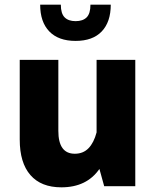

<svg xmlns="http://www.w3.org/2000/svg" viewBox="-20 -801 667 826"><path d="M64.9 -200.7V-543.5H231V-237.8Q231 -139.6 301.8 -139.6Q337.9 -139.6 360.8 -163.3Q383.8 -187 395.5 -231.4V-543.5H562V0H428.2L407.7 -74.2Q353 4.9 244.1 4.9Q156.7 4.9 110.8 -47.9Q64.9 -100.6 64.9 -200.7ZM456.5 -780.8Q456.5 -706.5 417.7 -665.8Q378.9 -625 305.2 -625Q231.4 -625 192.1 -665.8Q152.8 -706.5 152.8 -780.8H241.7Q241.7 -742.7 258.1 -726.3Q274.4 -710 305.2 -710Q336.4 -710 352.8 -726.3Q369.1 -742.7 369.1 -780.8Z"/></svg>

Font: Estedad-FD ExtraBold
Style: Regular
Weight: 800
Designer: Amin Abedi
Version: Version 7.3